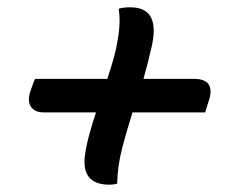

<svg xmlns="http://www.w3.org/2000/svg" viewBox="-20 -562 640 526"><path d="M76 -346H274Q283 -373 290.5 -399Q298 -425 302 -450Q307 -479 307.5 -499.5Q308 -520 305 -538Q317 -542 337 -542Q421 -542 395 -432Q390 -410 384.5 -388.5Q379 -367 373 -346H511Q568 -346 554 -292Q551 -283 548 -273.5Q545 -264 542 -254H343Q327 -204 314.5 -155.5Q302 -107 301 -59Q291 -56 280 -56Q201 -56 213 -139Q217 -166 225 -195Q233 -224 243 -254H101Q76 -254 65.5 -268.5Q55 -283 62 -308Q65 -317 68.5 -327Q72 -337 76 -346Z"/></svg>

Font: Recursive Mn Csl St
Style: Italic
Weight: 400
Italic angle: -15°
Monospace: yes
Version: Version 1.079;hotconv 1.0.112;makeotfexe 2.5.65598; ttfautoh